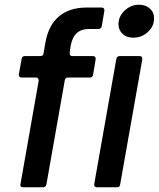

<svg xmlns="http://www.w3.org/2000/svg" viewBox="-20 -795 674 815"><path d="M177 -12Q174 0 163 0H78Q71 0 68 -4Q65 -8 67 -14L144 -451V-454Q144 -466 132 -466H72Q65 -466 62 -470Q59 -474 60 -480L72 -546Q74 -557 86 -557H151Q164 -557 165 -569L173 -616Q186 -688 230.5 -725.5Q275 -763 348 -763H411Q418 -763 421 -759Q424 -755 423 -749L412 -684Q409 -672 398 -672H357Q326 -672 306.5 -655Q287 -638 280 -601L276 -572V-568Q276 -557 287 -557H375Q381 -557 384 -553Q387 -549 386 -543L375 -477Q373 -466 361 -466H269Q257 -466 255 -454ZM490 -12Q489 0 476 0H392Q385 0 382 -4Q379 -8 380 -14L474 -546Q477 -557 488 -557H572Q579 -557 582 -553Q585 -549 584 -543ZM483 -692Q483 -726 509.5 -750.5Q536 -775 570 -775Q598 -775 616 -759Q634 -743 634 -717Q634 -683 607.5 -659Q581 -635 546 -635Q518 -635 500.5 -651Q483 -667 483 -692Z"/></svg>

Font: Open Sauce Two Medium Italic
Style: Regular
Weight: 500
Italic angle: -10°
Designer: Alfredo Marco Pradil
Foundry: Creative Sauce Fz LLC
Version: Version 1.477